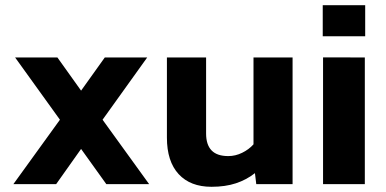

<svg xmlns="http://www.w3.org/2000/svg" viewBox="-20 -704 1474 734"><path d="M194.6 0 290 -134.6 386.5 0H550.2L372.1 -246.3L542.8 -484.4H380.7L290 -357.5L199.4 -484.4H37.7L209.1 -246.3L31.1 0Z M954.6 -42.1 959.7 0H1098.5V-484.4H949.1V-152.2Q931.4 -132.4 905.7 -119.9Q880.1 -107.3 852.7 -107.3Q809.8 -107.3 788.9 -128.9Q767.9 -150.5 767.9 -193.6V-484.4H618.1V-177.8Q618.1 -87 662.9 -38.4Q707.7 10.1 788.6 10.1Q841.3 10.1 881.9 -3.3Q922.4 -16.7 954.6 -42.1Z M1376.1 -565.3V-684H1213.8V-565.3ZM1374.7 0V-484.4L1215 -484.5V0Z"/></svg>

Font: Arad-FD-VF Thin
Style: Regular
Weight: 100
Designer: Mohammad Darvishi
Version: Version 1.010;September 21, 2024;FontCreator 15.0.0.2992 64-